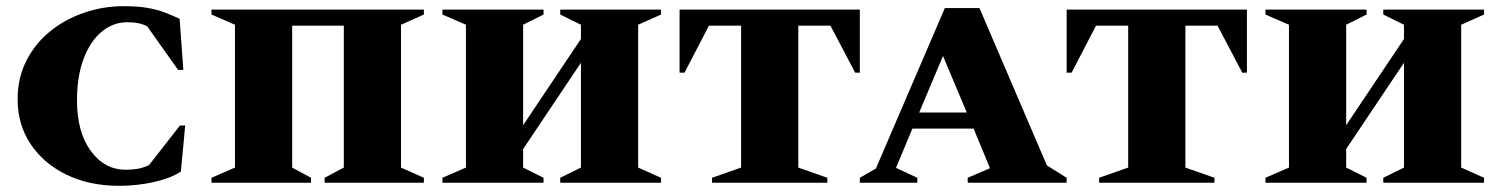

<svg xmlns="http://www.w3.org/2000/svg" viewBox="-20 -591 4850 621"><path d="M365 10Q269 10 195 -26Q121 -62 79 -125Q37 -188 37 -270Q37 -339 65.5 -395Q94 -451 142.5 -490Q191 -529 252.5 -550Q314 -571 379 -571Q426 -571 457 -565.5Q488 -560 512 -551Q536 -542 561 -530L573 -365H556L456 -506Q442 -513 427.5 -516Q413 -519 391 -519Q346 -519 309 -488.5Q272 -458 250.5 -401Q229 -344 229 -267Q229 -164 273.5 -103Q318 -42 387 -42Q407 -42 425 -45Q443 -48 462 -57L562 -185H579L565 -36Q531 -14 477 -2Q423 10 365 10Z M664 0V-16L740 -49V-511L664 -544V-560H1351V-544L1277 -511V-49L1351 -16V0H1030V-16L1092 -49V-508H925V-49L986 -16V0Z M1411 0V-16L1487 -49V-511L1411 -544V-560H1738V-544L1672 -511V-186L1859 -465V-511L1792 -544V-560H2118V-544L2044 -511V-49L2118 -16V0H1792V-16L1859 -49V-388L1672 -109V-49L1738 -16V0Z M2283 0V-16L2377 -49V-508H2273L2194 -356H2178V-560H2761V-356H2746L2666 -508H2562V-49L2656 -16V0Z M2761 0V-16L2813 -46L3036 -565H3148L3366 -56L3430 -16V0H3110V-16L3182 -47L3129 -175H2931L2878 -48L2947 -16V0ZM2953 -227H3107L3030 -410Z M3535 0V-16L3629 -49V-508H3525L3446 -356H3430V-560H4013V-356H3998L3918 -508H3814V-49L3908 -16V0Z M4073 0V-16L4149 -49V-511L4073 -544V-560H4400V-544L4334 -511V-186L4521 -465V-511L4454 -544V-560H4780V-544L4706 -511V-49L4780 -16V0H4454V-16L4521 -49V-388L4334 -109V-49L4400 -16V0Z"/></svg>

Font: Spectral SC ExtraBold
Style: Regular
Weight: 800
Designer: Jean-Baptiste Levee
Foundry: Production Type
Version: Version 2.001